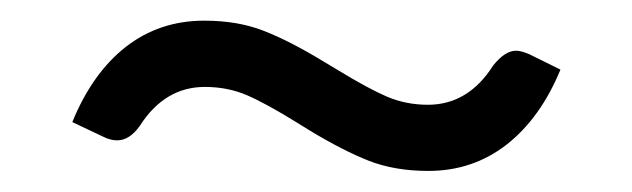

<svg xmlns="http://www.w3.org/2000/svg" viewBox="-20 -449 606 184"><path d="M276.4 -324.2 264.6 -331.5Q235.4 -349.6 216.8 -357.7Q198.2 -365.7 176.3 -365.7Q137.7 -365.7 113.8 -328.1Q104 -314.5 92.3 -314.5Q85.9 -314.5 79.1 -317.9L49.3 -332Q68.4 -378.9 100.6 -404.1Q132.8 -429.2 175.8 -429.2Q208 -429.2 232.9 -419.4Q257.8 -409.7 290 -390.1L304.7 -381.3Q332.5 -364.3 350.8 -356.4Q369.1 -348.6 390.1 -348.6Q428.7 -348.6 452.6 -386.2Q463.9 -400.4 474.6 -400.4Q479.5 -400.4 487.3 -397L517.1 -382.3Q498 -335.9 465.6 -310.5Q433.1 -285.2 390.6 -285.2Q358.4 -285.2 333.5 -294.9Q308.6 -304.7 276.4 -324.2Z"/></svg>

Font: Lycee Sans
Style: Regular
Weight: 400
Designer: Justin Alvin
Foundry: Alkove Design
Version: Version 1.030